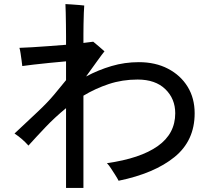

<svg xmlns="http://www.w3.org/2000/svg" viewBox="-20 -848 1040 939"><path d="M303 71V-319Q248 -274 202 -225.5Q156 -177 119 -136Q107 -150 89 -166Q71 -182 51 -195Q78 -221 107 -247.5Q136 -274 165 -302Q212 -346 245 -385.5Q278 -425 303 -456V-548Q266 -545 223 -540.5Q180 -536 144 -532Q108 -528 89 -525Q88 -536 85.5 -553.5Q83 -571 80.5 -588Q78 -605 75 -614Q100 -615 137.5 -617Q175 -619 218.5 -622.5Q262 -626 303 -629V-672Q303 -698 302.5 -728Q302 -758 301.5 -785Q301 -812 300 -828Q307 -828 327 -826.5Q347 -825 367 -823.5Q387 -822 392 -821Q391 -812 390 -785.5Q389 -759 388.5 -729.5Q388 -700 388 -680V-638Q403 -640 415.5 -641.5Q428 -643 436 -644Q445 -637 463.5 -621Q482 -605 491 -597Q481 -585 456.5 -551Q432 -517 401 -474Q461 -506 525.5 -525Q590 -544 659 -544Q740 -544 801.5 -512Q863 -480 897.5 -424Q932 -368 932 -294Q932 -160 833.5 -80Q735 0 560 36Q554 24 543.5 7.5Q533 -9 522.5 -25Q512 -41 503 -50Q666 -73 751.5 -133.5Q837 -194 837 -294Q837 -365 788.5 -412Q740 -459 653 -459Q578 -459 512 -437Q446 -415 388 -380V71Z"/></svg>

Font: Zen Kaku Gothic Antique Medium
Style: Regular
Weight: 500
Designer: Yoshimichi Ohira
Foundry: Positype
Version: Version 1.002